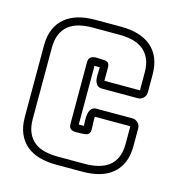

<svg xmlns="http://www.w3.org/2000/svg" viewBox="-88 -602 658 711"><g transform="rotate(15 240.5 -247.0)"><path d="M232.4 -359.9V-134.8H236.8Q240.7 -134.8 244.4 -135Q248 -135.3 252 -135.3Q252 -144.5 251.2 -157Q250.5 -169.4 252.7 -180.9Q254.9 -192.4 261.2 -200.4Q267.6 -208.5 282.2 -208.5H418.5Q430.7 -208.5 439.7 -199.5Q448.7 -190.4 448.7 -178.2V-110.8Q448.7 -73.7 437.3 -47.1Q425.8 -20.5 404.8 -3.2Q383.8 14.2 355 22.2Q326.2 30.3 291.5 30.3H189.5Q154.8 30.3 125.7 22.2Q96.7 14.2 75.9 -3.2Q55.2 -20.5 43.7 -47.1Q32.2 -73.7 32.2 -110.8V-383.8Q32.2 -420.9 43.7 -447.5Q55.2 -474.1 76.2 -491.5Q97.2 -508.8 126 -517.1Q154.8 -525.4 189.5 -525.4H291.5Q326.2 -525.4 355 -517.1Q383.8 -508.8 404.8 -491.5Q425.8 -474.1 437.3 -447.5Q448.7 -420.9 448.7 -383.8V-315.9Q448.7 -303.7 439.7 -294.7Q430.7 -285.6 418.5 -285.6H282.2Q267.6 -285.6 261 -293.7Q254.4 -301.8 252.7 -313.5Q251 -325.2 252 -337.9Q252.9 -350.6 252.9 -359.9ZM202.1 -365.2Q202.1 -377.4 207.3 -382.8Q212.4 -388.2 220.2 -389.9Q228 -391.6 237.3 -390.9Q246.6 -390.1 255.4 -390.1Q269.5 -390.1 275.9 -385.3Q282.2 -380.4 282.2 -365.2V-315.9H418.5V-383.8Q418.5 -414.6 409.2 -435.8Q399.9 -457 383.1 -470.2Q366.2 -483.4 343 -489.3Q319.8 -495.1 291.5 -495.1H189.5Q161.1 -495.1 137.7 -489.3Q114.3 -483.4 97.7 -470.2Q81.1 -457 71.8 -435.8Q62.5 -414.6 62.5 -383.8V-110.8Q62.5 -80.1 71.8 -58.8Q81.1 -37.6 97.7 -24.4Q114.3 -11.2 137.7 -5.6Q161.1 0 189.5 0H291.5Q319.8 0 343 -5.9Q366.2 -11.7 383.1 -24.7Q399.9 -37.6 409.2 -58.8Q418.5 -80.1 418.5 -110.8V-178.2H282.2Q282.2 -152.3 283.2 -137.7Q284.2 -123 280.3 -115.7Q276.4 -108.4 265.1 -106.7Q253.9 -105 229.5 -105Q216.3 -105 209.2 -110.4Q202.1 -115.7 202.1 -129.9Z"/></g></svg>

Font: Akaash Gobhi Outlined
Style: Regular
Weight: 400
Designer: Kulbir Singh Thind, MD
Foundry: Punjab Online
Version: Version 1.200